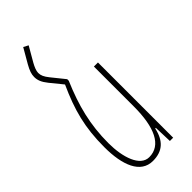

<svg xmlns="http://www.w3.org/2000/svg" viewBox="-250 -816 870 870"><g transform="rotate(-45 185.0 -380.5)"><path d="M147 -527 97 -589C80 -610 74 -624 74 -640C74 -653 81 -670 91 -688L132 -759L109 -771L68 -700C54 -675 48 -658 48 -640C48 -619 55 -601 75 -576L123 -517C72 -405 48 -317 48 -190C48 -74 81 10 160 10C222 10 257 -22 271 -87H275L278 0H299V-482H273V-226C273 -93 237 -14 160 -14C102 -14 74 -98 74 -190C74 -308 99 -405 147 -517Z"/></g></svg>

Font: Noto Sans Armenian ExtraCondensed Thin
Style: Regular
Weight: 100
Width: 2
Designer: Monotype Design Team
Foundry: Monotype Imaging Inc.
Version: Version 2.008